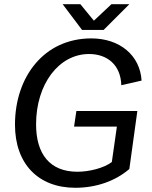

<svg xmlns="http://www.w3.org/2000/svg" viewBox="-20 -876 721 910"><path d="M337 14C436 14 527 -18 593 -75L631 -350H342L331 -276H534L510 -108C472 -79 402 -62 347 -62C216 -62 151 -146 151 -287C151 -476 258 -620 402 -620C488 -620 552 -569 555 -472L651 -494C644 -614 547 -694 413 -694C188 -694 51 -511 51 -285C51 -100 161 14 337 14ZM369 -734H471L593 -856H508L425 -778L361 -856H277Z"/></svg>

Font: Ronzino Oblique
Style: Italic
Weight: 400
Italic angle: -8°
Designer: Nunzio Mazzaferro
Foundry: Collletttivo
Version: Version 1.000;Glyphs 3.3 (3337)